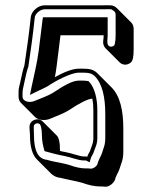

<svg xmlns="http://www.w3.org/2000/svg" viewBox="-20 -666 574 724"><path d="M203 4C206 4 211 5 218 7C229 10 272 18 289 23C314 32 336 37 355 37C362 37 369 37 375 38C392 40 409 24 414 11C416 -2 427 -16 431 -30C437 -51 445 -62 445 -95V-181C445 -247 434 -303 400 -337L347 -390C333 -404 317 -407 294 -407H277C252 -407 217 -392 187 -375C190 -390 192 -405 194 -420C199 -465 203 -486 208 -533H371C371 -527 370 -519 369 -510C368 -500 372 -490 378 -484L431 -431C441 -421 458 -418 473 -430C481 -436 484 -453 484 -480V-557C484 -566 481 -575 475 -581L422 -634C407 -649 396 -646 372 -646H148C123 -646 98 -623 96 -601C90 -541 81 -480 72 -419C65 -399 62 -380 57 -359L52 -337C50 -330 50 -323 50 -316V-302C50 -292 53 -284 59 -278L112 -225C125 -212 151 -210 171 -219C188 -226 224 -240 239 -250C281 -278 311 -293 328 -294C331 -280 332 -265 332 -251V-148C332 -142 332 -137 331 -134C331 -126 324 -111 322 -104C319 -92 313 -88 309 -75C307 -76 302 -76 295 -76C281 -76 249 -89 224 -93C219 -94 212 -95 206 -97V-104C206 -130 202 -147 194 -155L141 -208C128 -221 107 -217 97 -205C87 -193 93 -174 93 -157C93 -113 102 -82 119 -65L172 -12C180 -4 191 2 203 4ZM152 -64C126 -69 108 -94 108 -157C108 -179 106 -191 109 -195C115 -202 123 -203 130 -198C132 -197 138 -184 138 -157C138 -137 142 -115 148 -96C170 -90 199 -82 222 -78C245 -74 275 -61 295 -61H304L318 -54L323 -71C326 -80 332 -84 336 -100C337 -104 345 -120 346 -132C347 -139 347 -142 347 -148V-251C347 -292 338 -336 314 -360C308 -361 299 -362 294 -362H277C253 -362 222 -344 178 -315C166 -307 129 -293 112 -286C93 -277 65 -282 65 -302V-316C65 -323 66 -328 67 -333L72 -356C77 -378 80 -396 87 -415C96 -477 105 -539 111 -600C112 -613 131 -631 148 -631H372C398 -631 397 -634 409 -625C414 -621 416 -617 416 -610V-533C416 -509 412 -496 411 -495C406 -491 402 -490 398 -490C379 -492 386 -516 386 -533V-601H142L140 -588C135 -542 131 -520 126 -475C120 -428 108 -381 99 -338L93 -308L121 -322C131 -327 150 -335 160 -341C189 -361 248 -392 277 -392H294C315 -392 326 -389 336 -380C366 -351 377 -300 377 -234V-148C377 -118 371 -111 364 -87C361 -78 351 -63 347 -46C343 -37 330 -30 324 -30C315 -31 309 -31 302 -31C286 -31 265 -35 241 -44C223 -50 179 -57 169 -60C162 -62 157 -64 152 -64Z"/></svg>

Font: Squarish
Style: Shd
Weight: 400
Foundry: Cannot Into Space Fonts
Version: Version 0.272